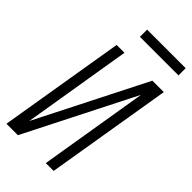

<svg xmlns="http://www.w3.org/2000/svg" viewBox="-278 -984 1056 1056"><g transform="rotate(45 250.0 -456.5)"><path d="M10 0 132 -735H193L88 -99L410 -735H499L377 0H316L421 -636L99 0ZM191 -857V-913H491V-857Z"/></g></svg>

Font: Iosevka SS04 Light
Style: Italic
Weight: 300
Italic angle: -9°
Monospace: yes
Designer: Belleve Invis
Foundry: Belleve Invis
Version: Version 19.0.0; ttfautohint (v1.8.4)